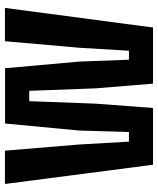

<svg xmlns="http://www.w3.org/2000/svg" viewBox="49 -689 640 778"><g transform="rotate(-90 369.0 -300.0)"><path d="M90.5 0 12.5 -600H147.5L172.5 -298.5L184 -97.5H223L229 -298.5L257.5 -599.5H481.5L508.5 -298.5L516 -97.5H552.5L564.5 -298.5L591 -600H726L646.5 0H419L400 -233L390 -501.5H348L338 -233L320.5 0Z"/></g></svg>

Font: Big Shoulders Text Thin ExtraBold
Style: Regular
Weight: 800
Version: Version 2.002